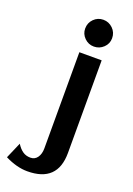

<svg xmlns="http://www.w3.org/2000/svg" viewBox="-259 -746 702 1011"><g transform="rotate(20 92.0 -240.5)"><path d="M62 -608Q62 -640 84 -662Q106 -684 137 -684Q168 -684 190.5 -662Q213 -640 213 -608Q213 -577 190.5 -555.5Q168 -534 137 -534Q106 -534 84 -556Q62 -578 62 -608ZM23 130Q48 130 62 110Q76 90 76 59V-480H201V39Q201 203 32 203Q-27 203 -93 170L-54 80Q-39 104 -20.5 117Q-2 130 23 130Z"/></g></svg>

Font: Arya
Style: Bold
Weight: 700
Designer: Eduardo Rodriguez Tunni, Modular Infotech
Foundry: Eduardo Rodriguez Tunni, Modular Infotech
Version: Version 1.002